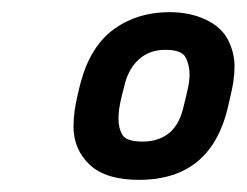

<svg xmlns="http://www.w3.org/2000/svg" viewBox="-20 -725 406 316"><path d="M209 -429Q154 -429 127.5 -454Q101 -479 101 -517Q101 -530 103 -544Q104 -552 107.5 -567.5Q111 -583 113 -590Q129 -649 167.5 -677Q206 -705 259 -705Q293 -705 319 -692.5Q345 -680 355.5 -659Q366 -638 366 -616Q366 -604 364 -590Q363 -583 359.5 -567.5Q356 -552 354 -544Q344 -505 324.5 -479.5Q305 -454 276 -441.5Q247 -429 209 -429ZM215 -492Q240 -492 257 -505Q274 -518 281 -545Q283 -553 286.5 -567.5Q290 -582 291 -589Q292 -596 292 -602Q292 -618 285.5 -630.5Q279 -643 252 -643Q227 -643 210 -628.5Q193 -614 186 -589Q184 -582 180.5 -567.5Q177 -553 176 -545Q175 -536 175 -529Q175 -514 181.5 -503Q188 -492 215 -492Z"/></svg>

Font: SVN-Rubik
Style: Italic
Weight: 400
Italic angle: -12°
Designer: Hubert and Fischer
Foundry: Hubert & Fischer
Version: Version 2.101; ttfautohint (v1.8.3)